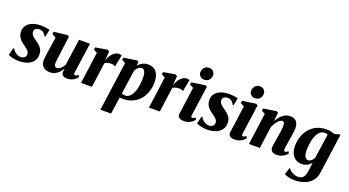

<svg xmlns="http://www.w3.org/2000/svg" viewBox="-70 -1580 4771 2622"><g transform="rotate(20 2316.0 -269.0)"><path d="M378.5 -427H363.5Q356 -449.5 332 -471.2Q308 -493 271 -493Q252 -493 234.8 -486.8Q217.5 -480.5 207 -468Q196.5 -455.5 196.5 -435Q196.5 -414 207 -396.5Q217.5 -379 237 -362.2Q256.5 -345.5 284 -326.5Q313.5 -306.5 336.2 -285Q359 -263.5 372.5 -235.2Q386 -207 386 -167.5Q386 -123 368.2 -89.8Q350.5 -56.5 319 -34Q287.5 -11.5 245 -0.2Q202.5 11 152 11Q119.5 11 86.8 5.5Q54 0 29 -8Q4 -16 -5 -23L20.5 -128H34Q42.5 -111 60.2 -92.8Q78 -74.5 102.5 -62Q127 -49.5 155.5 -49.5Q174.5 -49.5 191.8 -56.8Q209 -64 219.8 -78.5Q230.5 -93 230.5 -114.5Q230.5 -135 220.2 -151.8Q210 -168.5 190.2 -185Q170.5 -201.5 142 -220.5Q116.5 -238 93.8 -260Q71 -282 56.8 -312Q42.5 -342 42.5 -383Q42.5 -434 71 -471.5Q99.5 -509 152 -529.2Q204.5 -549.5 275.5 -549.5Q300.5 -549.5 326.5 -546.8Q352.5 -544 372.2 -540Q392 -536 399.5 -532.5Z M598 11Q566 11 536.2 -2Q506.5 -15 487.5 -41.2Q468.5 -67.5 467.5 -108Q467.5 -124.5 469.2 -145.2Q471 -166 474 -188.8Q477 -211.5 480.2 -234.8Q483.5 -258 487 -280L515 -460.5L456 -494L462.5 -528L657 -550.5L680.5 -536L649 -287Q646.5 -266 643.2 -243Q640 -220 637.2 -199Q634.5 -178 632.8 -161.5Q631 -145 631 -135.5Q631 -115.5 635 -102.8Q639 -90 647.8 -84Q656.5 -78 671.5 -78Q691.5 -78 710 -90.2Q728.5 -102.5 744.2 -121.2Q760 -140 771.5 -159L825.5 -543.5H984.5L922 -103.5Q919.5 -85.5 925.5 -77.5Q931.5 -69.5 941.5 -69.5Q950 -69.5 959.8 -74.2Q969.5 -79 985.5 -92L999 -61Q990 -48.5 970 -31.8Q950 -15 920.8 -2.2Q891.5 10.5 855.5 10.5Q814.5 10.5 794 -4.5Q773.5 -19.5 770 -45.5Q769.5 -49.5 769.8 -56Q770 -62.5 770.8 -70.5Q771.5 -78.5 772.8 -87Q774 -95.5 775 -103.5L773 -104Q761 -83.5 744.8 -63Q728.5 -42.5 707 -25.8Q685.5 -9 658.5 1Q631.5 11 598 11Z M1053 0 1115 -460.5 1062.5 -487.5 1069 -521.5 1242 -550.5 1266.5 -533 1259 -441.5 1255 -397.5Q1264 -426 1278.5 -453.2Q1293 -480.5 1313 -502.5Q1333 -524.5 1357.8 -537.5Q1382.5 -550.5 1411.5 -550.5Q1424.5 -550.5 1433.2 -547.2Q1442 -544 1445.5 -541L1412 -369.5Q1409 -373.5 1393 -380.2Q1377 -387 1354 -387Q1339.5 -387 1325.8 -385.2Q1312 -383.5 1299.8 -380.5Q1287.5 -377.5 1277.5 -372.5Q1267.5 -367.5 1260 -361L1210.5 0Z M1426 254 1525 -460.5 1472 -487.5 1478 -521.5 1669 -550.5 1692 -536 1685 -479Q1700 -498.5 1721.8 -514.8Q1743.5 -531 1770.8 -541Q1798 -551 1830 -551Q1881.5 -551 1918 -528Q1954.5 -505 1974 -459.5Q1993.5 -414 1993.5 -346.5Q1993.5 -289 1979 -235.8Q1964.5 -182.5 1937 -137.8Q1909.5 -93 1869.2 -59.5Q1829 -26 1777.5 -7.8Q1726 10.5 1664 10.5Q1653 10.5 1641 9.2Q1629 8 1617.5 6L1581.5 254ZM1626 -55.5Q1635 -50 1647 -46.8Q1659 -43.5 1675 -43.5Q1708 -43.5 1732.8 -61.8Q1757.5 -80 1775 -111.2Q1792.5 -142.5 1803.5 -182.5Q1814.5 -222.5 1819.5 -267Q1824.5 -311.5 1824.5 -354.5Q1824.5 -389 1818.5 -416Q1812.5 -443 1799 -458.5Q1785.5 -474 1763.5 -474Q1744.5 -474 1727.5 -463.2Q1710.5 -452.5 1697.2 -436.2Q1684 -420 1675.5 -404Z M2039.5 0 2101.5 -460.5 2049 -487.5 2055.5 -521.5 2228.5 -550.5 2253 -533 2245.5 -441.5 2241.5 -397.5Q2250.5 -426 2265 -453.2Q2279.5 -480.5 2299.5 -502.5Q2319.5 -524.5 2344.2 -537.5Q2369 -550.5 2398 -550.5Q2411 -550.5 2419.8 -547.2Q2428.5 -544 2432 -541L2398.5 -369.5Q2395.5 -373.5 2379.5 -380.2Q2363.5 -387 2340.5 -387Q2326 -387 2312.2 -385.2Q2298.5 -383.5 2286.2 -380.5Q2274 -377.5 2264 -372.5Q2254 -367.5 2246.5 -361L2197 0Z M2546.5 10.5Q2518 10.5 2497.2 2.2Q2476.5 -6 2466.2 -21.5Q2456 -37 2459 -59Q2461 -76 2465 -104.2Q2469 -132.5 2474.2 -170.2Q2479.5 -208 2485.8 -253.8Q2492 -299.5 2499 -351.5Q2506 -403.5 2513.5 -459.5L2458.5 -487.5L2464.5 -521.5L2661 -550.5L2685.5 -536L2625 -104Q2622.5 -86 2626.8 -77.8Q2631 -69.5 2641.5 -69.5Q2651 -69.5 2661 -74.5Q2671 -79.5 2686.5 -92L2699.5 -61Q2690.5 -49.5 2670.8 -32.5Q2651 -15.5 2620 -2.5Q2589 10.5 2546.5 10.5ZM2613 -615.5Q2578.5 -615.5 2555.2 -640.2Q2532 -665 2533.5 -695.5Q2535 -735 2559.5 -763.2Q2584 -791.5 2628.5 -791.5Q2669 -791.5 2690.5 -766.8Q2712 -742 2711.5 -713Q2711 -673.5 2687.2 -644.5Q2663.5 -615.5 2613 -615.5Z M3114.5 -427H3099.5Q3092 -449.5 3068 -471.2Q3044 -493 3007 -493Q2988 -493 2970.8 -486.8Q2953.5 -480.5 2943 -468Q2932.5 -455.5 2932.5 -435Q2932.5 -414 2943 -396.5Q2953.5 -379 2973 -362.2Q2992.5 -345.5 3020 -326.5Q3049.5 -306.5 3072.2 -285Q3095 -263.5 3108.5 -235.2Q3122 -207 3122 -167.5Q3122 -123 3104.2 -89.8Q3086.5 -56.5 3055 -34Q3023.5 -11.5 2981 -0.2Q2938.5 11 2888 11Q2855.5 11 2822.8 5.5Q2790 0 2765 -8Q2740 -16 2731 -23L2756.5 -128H2770Q2778.5 -111 2796.2 -92.8Q2814 -74.5 2838.5 -62Q2863 -49.5 2891.5 -49.5Q2910.5 -49.5 2927.8 -56.8Q2945 -64 2955.8 -78.5Q2966.5 -93 2966.5 -114.5Q2966.5 -135 2956.2 -151.8Q2946 -168.5 2926.2 -185Q2906.5 -201.5 2878 -220.5Q2852.5 -238 2829.8 -260Q2807 -282 2792.8 -312Q2778.5 -342 2778.5 -383Q2778.5 -434 2807 -471.5Q2835.5 -509 2888 -529.2Q2940.5 -549.5 3011.5 -549.5Q3036.5 -549.5 3062.5 -546.8Q3088.5 -544 3108.2 -540Q3128 -536 3135.5 -532.5Z M3284.5 10.5Q3256 10.5 3235.2 2.2Q3214.5 -6 3204.2 -21.5Q3194 -37 3197 -59Q3199 -76 3203 -104.2Q3207 -132.5 3212.2 -170.2Q3217.5 -208 3223.8 -253.8Q3230 -299.5 3237 -351.5Q3244 -403.5 3251.5 -459.5L3196.5 -487.5L3202.5 -521.5L3399 -550.5L3423.5 -536L3363 -104Q3360.5 -86 3364.8 -77.8Q3369 -69.5 3379.5 -69.5Q3389 -69.5 3399 -74.5Q3409 -79.5 3424.5 -92L3437.5 -61Q3428.5 -49.5 3408.8 -32.5Q3389 -15.5 3358 -2.5Q3327 10.5 3284.5 10.5ZM3351 -615.5Q3316.5 -615.5 3293.2 -640.2Q3270 -665 3271.5 -695.5Q3273 -735 3297.5 -763.2Q3322 -791.5 3366.5 -791.5Q3407 -791.5 3428.5 -766.8Q3450 -742 3449.5 -713Q3449 -673.5 3425.2 -644.5Q3401.5 -615.5 3351 -615.5Z M3706.5 -410Q3721 -437 3740 -462Q3759 -487 3782.5 -507Q3806 -527 3833.8 -538.8Q3861.5 -550.5 3893.5 -550.5Q3950 -550.5 3982.8 -517.8Q4015.5 -485 4015.5 -416.5Q4015.5 -397 4011.8 -367.2Q4008 -337.5 4003 -305.8Q3998 -274 3993.5 -247Q3990 -222 3985.2 -194.2Q3980.5 -166.5 3977 -141Q3973.5 -115.5 3972.5 -98Q3972.5 -80 3978.5 -74.8Q3984.5 -69.5 3991 -69.5Q3999.5 -69.5 4009.8 -74.5Q4020 -79.5 4035.5 -91.5L4048.5 -60.5Q4041 -51 4021 -34Q4001 -17 3969 -3.2Q3937 10.5 3892.5 10.5Q3859.5 10.5 3840.5 0Q3821.5 -10.5 3813.5 -27.5Q3805.5 -44.5 3805.5 -64.5Q3805.5 -74.5 3807.8 -91.8Q3810 -109 3813.5 -130.2Q3817 -151.5 3821 -174Q3825 -196.5 3828 -216.5Q3831.5 -238 3835.2 -261.5Q3839 -285 3842.2 -308.2Q3845.5 -331.5 3847.5 -352.8Q3849.5 -374 3849 -391Q3848.5 -414.5 3845.2 -427.5Q3842 -440.5 3834.2 -446Q3826.5 -451.5 3813.5 -451.5Q3798.5 -451.5 3782.2 -440.8Q3766 -430 3750.2 -411.8Q3734.5 -393.5 3720.2 -370.8Q3706 -348 3695.5 -324L3651 0H3493L3555 -460.5L3502.5 -487.5L3508.5 -521.5L3696 -550.5L3719.5 -536Z M4545 26.5Q4536.5 90.5 4508 134Q4479.5 177.5 4437.8 203.5Q4396 229.5 4347.5 241Q4299 252.5 4249.5 252.5Q4217 252.5 4187 247.8Q4157 243 4133 235.2Q4109 227.5 4095 218.5L4129 113.5Q4137 131 4159.8 149.2Q4182.5 167.5 4212.2 180Q4242 192.5 4271 192.5Q4304 192.5 4326.5 180.2Q4349 168 4362.5 140.8Q4376 113.5 4382 68.5L4398 -56.5Q4384 -39 4364.8 -23.8Q4345.5 -8.5 4320 1Q4294.5 10.5 4262 10.5Q4208 10.5 4170 -14.8Q4132 -40 4112 -85.2Q4092 -130.5 4092 -190.5Q4092 -246.5 4105.5 -299.5Q4119 -352.5 4146 -397.8Q4173 -443 4212.8 -477.2Q4252.5 -511.5 4305.5 -530.8Q4358.5 -550 4424 -550Q4455.5 -550 4486.5 -543Q4517.5 -536 4539 -527.5L4625 -549ZM4459 -485Q4452 -490 4441.2 -493.8Q4430.5 -497.5 4415.5 -497.5Q4379.5 -497.5 4353.2 -477.5Q4327 -457.5 4309.2 -424Q4291.5 -390.5 4281 -349.2Q4270.5 -308 4266 -265.2Q4261.5 -222.5 4261.5 -184Q4261.5 -154 4266.5 -131.8Q4271.5 -109.5 4280.5 -95.2Q4289.5 -81 4301.5 -74.2Q4313.5 -67.5 4327.5 -67.5Q4343.5 -67.5 4358.5 -76.8Q4373.5 -86 4386 -100.2Q4398.5 -114.5 4406.5 -128.5Z"/></g></svg>

Font: Merriweather 60pt Black
Style: Italic
Weight: 900
Italic angle: -7.8°
Version: Version 2.101